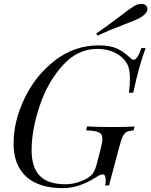

<svg xmlns="http://www.w3.org/2000/svg" viewBox="-20 -956 780 990"><path d="M430 -37Q450 -49 460 -64Q470 -79 476 -100L499 -188Q508 -221 508 -240Q508 -265 490 -273.5Q472 -282 424 -284L429 -304Q482 -301 569 -301Q638 -301 674 -304L669 -284Q645 -282 633.5 -276Q622 -270 613.5 -253.5Q605 -237 595 -198L542 0H522Q525 -12 525 -26Q525 -57 510 -57Q504 -57 496.5 -54Q489 -51 472 -40Q430 -14 389 0Q348 14 302 14Q180 14 115 -45.5Q50 -105 50 -215Q50 -331 106.5 -449Q163 -567 263.5 -644.5Q364 -722 488 -722Q548 -722 583.5 -705.5Q619 -689 652 -657Q661 -648 669 -648Q679 -648 688.5 -662Q698 -676 709 -708H731Q698 -622 667 -478H645Q650 -521 650 -553Q650 -599 636 -626Q615 -663 574 -683.5Q533 -704 482 -704Q379 -704 301.5 -617Q224 -530 183.5 -407Q143 -284 143 -182Q143 -92 185.5 -49Q228 -6 316 -6Q349 -6 378.5 -15Q408 -24 430 -37ZM600 -873Q649 -911 672 -925Q690 -936 710 -936Q731 -936 738 -920Q740 -914 740 -910Q740 -897 729.5 -885.5Q719 -874 705 -866Q686 -855 658.5 -844.5Q631 -834 626 -832Q539 -799 483 -772L476 -783Q518 -812 553.5 -838.5Q589 -865 600 -873Z"/></svg>

Font: Playfair Display
Style: Italic
Weight: 400
Italic angle: -14°
Designer: Claus Eggers Sørensen
Foundry: Claus Eggers Sørensen
Version: Version 1.200; ttfautohint (v1.6)